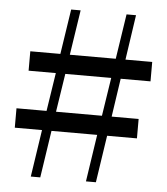

<svg xmlns="http://www.w3.org/2000/svg" viewBox="-52 -761 701 808"><g transform="rotate(5 299.0 -357.5)"><path d="M341 0H383L413 -199H539V-281H425L449 -443H575V-525H462L490 -715H450L421 -525H227L256 -715H216L187 -525H60V-443H175L150 -281H23V-199H138L108 0H148L178 -199H371ZM190 -281 215 -443H409L384 -281Z"/></g></svg>

Font: GenKiMin2 TW SB
Style: Regular
Weight: 600
Version: Version 2.100;PS 2.1;hotconv 16.6.51;makeotf.lib2.5.65220 DE